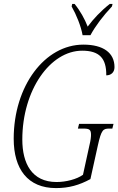

<svg xmlns="http://www.w3.org/2000/svg" viewBox="-20 -951 605 981"><path d="M402 -771H442C468 -819 506 -869 552 -918L555 -931H541C495 -895 456 -853 428 -815C413 -854 389 -897 361 -931H349L346 -918C370 -876 394 -817 402 -771ZM266 10C332 10 385 -5 442 -36L480 -208C498 -289 507 -294 539 -294H554L560 -318H384L378 -294H404C436 -294 445 -290 445 -262C445 -251 443 -233 437 -209L404 -58C372 -35 317 -21 269 -21C142 -21 94 -117 94 -238C94 -490 236 -692 400 -692C487 -692 524 -654 523 -566C547 -566 565 -581 565 -608C565 -681 508 -723 406 -723C209 -723 50 -512 50 -242C50 -87 122 10 266 10Z"/></svg>

Font: Noto Serif Condensed ExtraLight
Style: Italic
Weight: 200
Width: 3
Italic angle: -12°
Designer: Monotype Design Team
Foundry: Monotype Imaging Inc.
Version: Version 2.013